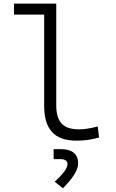

<svg xmlns="http://www.w3.org/2000/svg" viewBox="-20 -752 626 1040"><path d="M393.1 9.8Q304.7 9.8 262 -36.6Q219.2 -83 219.2 -179.2V-672.9H55.7V-732.4H284.7V-180.7Q284.7 -114.7 313.5 -83Q342.3 -51.3 409.2 -51.3Q448.7 -51.3 509.3 -66.9L516.6 -7.3Q484.9 2 455.6 5.9Q426.3 9.8 393.1 9.8ZM320.8 267.6 276.4 232.4Q345.7 168.9 345.7 137.2Q345.7 109.9 305.7 109.9H270.5V55.7H307.1Q403.3 55.7 403.3 133.8Q403.3 184.6 320.8 267.6Z"/></svg>

Font: CaskaydiaCove NFP Light
Style: Regular
Weight: 300
Designer: Aaron Bell
Foundry: Saja Typeworks
Version: Version 2111.001; VTT 6.35;Nerd Fonts 3.1.1